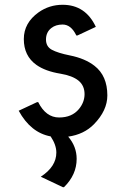

<svg xmlns="http://www.w3.org/2000/svg" viewBox="-20 -567 530 807"><path d="M58.6 -101.6 135.7 -137.7H140.6Q172.9 -73.2 228.5 -73.2Q282.2 -73.2 311.5 -108.4Q335.4 -137.2 335.4 -171.4Q335.4 -207 310.1 -228Q284.2 -249 233.9 -257.3Q170.4 -267.6 132.8 -294.4Q80.1 -332 80.1 -402.8Q80.1 -470.7 142.1 -515.1Q187 -546.9 243.2 -546.9Q339.4 -546.9 382.8 -454.1L305.7 -418H300.8Q278.8 -463.9 243.2 -463.9Q214.4 -463.9 195.8 -449.2Q173.3 -431.6 173.3 -400.9Q173.3 -371.1 197.8 -357.9Q223.1 -344.2 273.9 -334Q337.4 -321.3 377 -290.5Q431.2 -248.5 431.2 -166Q431.2 -102.5 375 -44.9Q333 -2 266.6 7.3Q302.2 48.8 302.2 100.6Q302.2 167.5 249 219.7H244.1L151.4 175.8Q216.8 133.3 216.8 74.2Q216.8 42 192.9 6.3Q108.9 -9.3 58.6 -101.6Z"/></svg>

Font: Nova Oval
Style: Book
Weight: 400
Version: Version 2.000